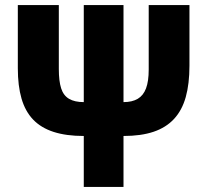

<svg xmlns="http://www.w3.org/2000/svg" viewBox="-20 -734 814 754"><path d="M724 -476Q724 -405 709.5 -353Q695 -301 663.5 -267Q632 -233 583 -216.5Q534 -200 465 -200V0H309V-200Q240 -200 190.5 -216Q141 -232 110 -264.5Q79 -297 64.5 -347Q50 -397 50 -466V-714H211V-463Q211 -416 220 -387.5Q229 -359 251 -346Q273 -333 309 -333V-714H465V-333Q499 -333 521 -346Q543 -359 553.5 -387Q564 -415 564 -461V-714H724Z"/></svg>

Font: Noto Sans Display Condensed ExtraBold
Style: Regular
Weight: 800
Width: 3
Designer: Monotype Design Team
Foundry: Monotype Imaging Inc.
Version: Version 2.003